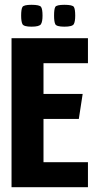

<svg xmlns="http://www.w3.org/2000/svg" viewBox="-20 -779 402 799"><path d="M28 -620H346V-516H161V-388H324L308 -284H161V-104H346V0H28ZM248 -668Q215 -668 210 -678.5Q205 -689 205 -714Q205 -741 210 -750Q215 -759 248 -759Q282 -759 287.5 -750Q293 -741 293 -714Q293 -689 287 -678.5Q281 -668 248 -668ZM111 -668Q79 -668 73.5 -678.5Q68 -689 68 -714Q68 -741 73.5 -750Q79 -759 111 -759Q145 -759 151 -750Q157 -741 157 -714Q157 -689 150.5 -678.5Q144 -668 111 -668Z"/></svg>

Font: Smooch Sans Thin ExtraBold
Style: Regular
Weight: 800
Version: Version 1.010